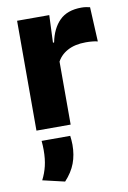

<svg xmlns="http://www.w3.org/2000/svg" viewBox="-85 -552 565 846"><g transform="rotate(-10 198.0 -129.0)"><path d="M201 -276 159 -369H195Q207 -430 241.8 -464.8Q276.5 -499.5 340 -499.5Q351 -499.5 360.2 -498Q369.5 -496.5 378 -494.5L385.5 -340Q375 -343 361 -344.2Q347 -345.5 332.5 -345.5Q283.5 -345.5 250 -327.2Q216.5 -309 201 -276ZM51 0V-491.5H195L188.5 -334.5L204 -332.5V0ZM193.5 48.5Q194.5 56.5 195.5 67.2Q196.5 78 196.5 88.5Q196.5 134 182.5 171.2Q168.5 208.5 136.5 243L38 220Q52.5 192 60 160.8Q67.5 129.5 67.5 90Q67.5 79.5 67 69.5Q66.5 59.5 65.5 48.5Z"/></g></svg>

Font: Anek Latin
Style: Bold
Weight: 700
Designer: Yesha Goshar
Foundry: Ek Type
Version: Version 1.003